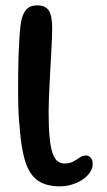

<svg xmlns="http://www.w3.org/2000/svg" viewBox="-20 -650 390 697"><path d="M197 26.5Q148 26.5 117.8 5.8Q87.5 -15 72 -63Q56.5 -111 51 -192.5Q48.5 -213 47.2 -243.2Q46 -273.5 45.8 -308.8Q45.5 -344 46 -378.2Q46.5 -412.5 47.2 -441.8Q48 -471 49.5 -489Q51 -537 56.2 -568.2Q61.5 -599.5 75.2 -615Q89 -630.5 114 -630.5Q145.5 -630.5 157.5 -611.2Q169.5 -592 169.5 -547Q169.5 -532.5 168.5 -509.5Q167.5 -486.5 166 -458.5Q164.5 -430.5 162.8 -400.8Q161 -371 159.8 -342Q158.5 -313 157.5 -288.5Q156.5 -264 156.5 -246.5Q156.5 -187 160.2 -149.8Q164 -112.5 171.5 -92.2Q179 -72 189.8 -64.2Q200.5 -56.5 214.5 -56.5Q233.5 -56.5 246.2 -63.8Q259 -71 269.5 -78.2Q280 -85.5 291 -85.5Q303 -85.5 309.8 -77Q316.5 -68.5 316.5 -55Q316.5 -39 306.5 -24.2Q296.5 -9.5 279.8 1.8Q263 13 241.5 19.8Q220 26.5 197 26.5Z"/></svg>

Font: Gluten Thin
Style: Regular
Weight: 400
Version: Version 1.300